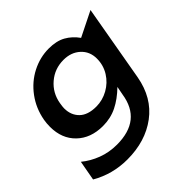

<svg xmlns="http://www.w3.org/2000/svg" viewBox="-183 -665 999 999"><g transform="rotate(-45 316.5 -165.0)"><path d="M154 -237Q154 -248 158 -272Q169 -336 217 -377Q265 -418 330 -418Q386 -418 422 -385Q458 -352 458 -300Q458 -251 433 -211Q408 -171 366.5 -148Q325 -125 279 -125Q217 -125 185.5 -156Q154 -187 154 -237ZM215 91Q158 91 108 72Q58 53 19 21L-1 131Q90 184 199 184Q332 184 424 115.5Q516 47 539 -81L613 -502L476 -434Q449 -472 411.5 -493Q374 -514 318 -514Q253 -514 193.5 -483.5Q134 -453 92.5 -397Q51 -341 38 -269Q34 -246 34 -221Q34 -134 88.5 -81.5Q143 -29 232 -29Q289 -29 336.5 -52.5Q384 -76 429 -120L420 -73Q395 91 215 91Z"/></g></svg>

Font: Geom Medium
Style: Italic
Weight: 500
Italic angle: -10°
Version: Version 1.102